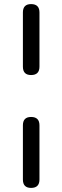

<svg xmlns="http://www.w3.org/2000/svg" viewBox="-20 -732 305 939"><path d="M132 -365Q92 -365 92 -406V-671Q92 -712 132 -712Q173 -712 173 -671V-406Q173 -365 132 -365ZM132 187Q92 187 92 146V-119Q92 -160 132 -160Q173 -160 173 -119V146Q173 187 132 187Z"/></svg>

Font: Nunito
Style: Regular
Weight: 400
Designer: Vernon Adams
Foundry: Vernon Adams
Version: Version 3.602